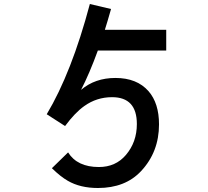

<svg xmlns="http://www.w3.org/2000/svg" viewBox="-20 -857 1040 961"><path d="M812 -604H469.7Q427.7 -488.8 385.7 -407.2Q455.6 -466.8 557.6 -466.8Q665.5 -466.8 723.6 -400.4Q775.9 -340.3 775.9 -234.4Q775.9 -96.7 686.5 -1Q607.4 84 470.2 84Q381.3 84 319.3 47.9Q283.2 27.3 239.7 -15.1L320.8 -94.2Q366.7 -21 475.1 -21Q558.6 -21 609.9 -81.1Q665 -145.5 665 -236.3Q665 -370.6 541 -370.6Q463.9 -370.6 401.9 -326.2Q355.5 -293.5 305.7 -226.1L213.9 -285.2Q338.4 -493.2 429.7 -836.9L535.6 -812L533.7 -804.7Q517.6 -748 504.9 -708H812Z"/></svg>

Font: BIZ UDGothic
Style: Bold
Weight: 700
Monospace: yes
Designer: TypeBank Co., Ltd.
Foundry: Morisawa Inc.
Version: Version 1.05